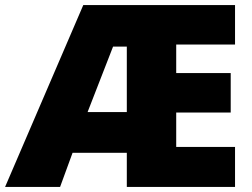

<svg xmlns="http://www.w3.org/2000/svg" viewBox="-25 -734 991 754"><path d="M898 0V-157H667V-292H881V-447H667V-559H898V-714H302L-5 0H211L260 -134H473V0ZM319 -294 419 -551H473V-294Z"/></svg>

Font: Noto Sans Lao UI Blk
Style: Regular
Weight: 900
Designer: Monotype Design Team
Foundry: Monotype Imaging Inc.
Version: Version 2.000